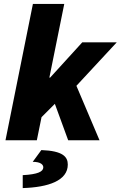

<svg xmlns="http://www.w3.org/2000/svg" viewBox="-20 -716 616 980"><path d="M8 0H168L192 -118L260 -186L328 0H488L370 -278L576 -500H400L236 -320H232L308 -696H148ZM96 244C227 240 326 206 326 124C326 85 302 54 191 50L147 110C190 110 201 126 201 138C201 160 173 174 96 178Z"/></svg>

Font: Source Sans Pro Black
Style: Italic
Weight: 900
Italic angle: -11°
Designer: Paul D. Hunt
Foundry: Adobe Systems Incorporated
Version: Version 3.006;hotconv 1.0.111;makeotfexe 2.5.65597